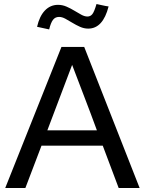

<svg xmlns="http://www.w3.org/2000/svg" viewBox="-20 -933 719 953"><path d="M6 0Q76 -176 145.5 -350Q215 -524 285 -700H398Q467 -524 535.5 -350Q604 -176 673 0H569Q549 -53 529.5 -105Q510 -157 490 -210H186Q166 -157 146 -105Q126 -53 106 0ZM215 -286H461Q431 -368 400 -448.5Q369 -529 338 -611Q307 -529 276.5 -448.5Q246 -368 215 -286ZM224 -787Q209 -790 194 -793.5Q179 -797 164 -800Q176 -853 203 -881Q230 -909 268 -909Q290 -909 310.5 -900Q331 -891 349 -880Q367 -869 383.5 -860Q400 -851 414 -851Q429 -851 438.5 -863Q448 -875 459 -913Q474 -910 489 -906.5Q504 -903 519 -901Q491 -791 418 -791Q397 -791 377 -800Q357 -809 339 -820Q321 -831 304.5 -840Q288 -849 273 -849Q254 -849 243 -834.5Q232 -820 224 -787Z"/></svg>

Font: Rosa Sans
Style: Regular
Weight: 400
Designer: Pentagram / MCKL
Foundry: Pentagram / MCKL
Version: Version 1.005;September 16, 2019;FontCreator 11.5.0.2425 64-